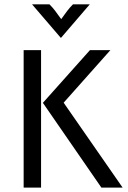

<svg xmlns="http://www.w3.org/2000/svg" viewBox="-20 -853 582 873"><path d="M441 0 175 -385.4 388.9 -625H481.9L269.4 -386.1L537.5 0ZM87.5 0V-625H166.7V0ZM256.2 -681.2 125.7 -833.3H204.9Q219.4 -818.8 231.2 -803.1Q243.1 -787.5 258.3 -766Q273.6 -787.5 285.4 -803.1Q297.2 -818.8 311.8 -833.3H388.2L257.6 -681.2Z"/></svg>

Font: Afacad Flux
Style: Regular
Weight: 400
Designer: Kristian Moeller
Foundry: Dicotype
Version: Version 1.100